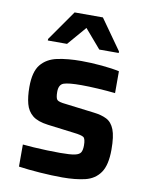

<svg xmlns="http://www.w3.org/2000/svg" viewBox="-83 -787 665 856"><g transform="rotate(10 249.5 -359.0)"><path d="M258 8Q212 8 156.5 4Q101 0 60 -6V-106Q80 -104 109.5 -102Q139 -100 171.5 -99Q204 -98 230 -98Q276 -98 296.5 -102.5Q317 -107 323 -118Q329 -129 329 -149Q329 -179 319.5 -186Q310 -193 274 -197L155 -212Q108 -218 84.5 -237Q61 -256 52.5 -288Q44 -320 44 -364Q44 -433 70.5 -465.5Q97 -498 144 -508Q191 -518 252 -518Q297 -518 345.5 -513.5Q394 -509 425 -502V-403Q389 -407 346 -409.5Q303 -412 271 -412Q214 -412 192 -404.5Q170 -397 170 -364Q170 -336 177.5 -328Q185 -320 218 -317L347 -301Q382 -297 405.5 -285Q429 -273 441 -242.5Q453 -212 453 -152Q453 -82 429 -47.5Q405 -13 361.5 -2.5Q318 8 258 8ZM89 -582V-589L185 -726H313L410 -589V-582H322L249 -667L176 -582Z"/></g></svg>

Font: Saira SemiBold
Style: Regular
Weight: 600
Designer: Hector Gatti with collaboration of the Omnibus-Type team
Foundry: Omnibus-Type
Version: Version 1.100; ttfautohint (v1.8.3)